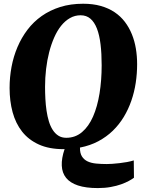

<svg xmlns="http://www.w3.org/2000/svg" viewBox="-20 -772 755 1007"><path d="M30.3 -310.5Q30.3 -366.7 40.5 -421.4Q50.8 -476.1 71.8 -525.4Q92.8 -574.7 124.3 -616.2Q155.8 -657.7 198.7 -688Q241.7 -718.3 295.9 -735.4Q350.1 -752.4 416 -752.4Q467.8 -752.4 508.8 -740.7Q549.8 -729 581.3 -707.8Q612.8 -686.5 635 -657.2Q657.2 -627.9 671.6 -592.5Q686 -557.1 692.6 -517.3Q699.2 -477.5 699.2 -435.5Q699.2 -386.2 691.9 -337.6Q684.6 -289.1 668.9 -243.9Q653.3 -198.7 629.2 -158.7Q605 -118.7 571.8 -86.4Q538.6 -54.2 495.6 -31.2Q452.6 -8.3 399.4 2Q398.9 31.2 409.9 48.6Q420.9 65.9 439.9 74.7Q459 83.5 484.9 85.9Q510.7 88.4 540.5 88.4Q551.8 88.4 569.3 87.2Q586.9 85.9 606.7 83.7Q626.5 81.5 646.2 77.9Q666 74.2 681.6 69.3L682.6 160.2Q672.9 167.5 656 176.8Q639.2 186 615.5 194.6Q591.8 203.1 561 208.7Q530.3 214.4 493.2 214.4Q430.2 214.4 388.9 200.7Q347.7 187 326.7 160.9Q305.7 134.8 304 96.7Q302.2 58.6 318.8 9.8Q317.4 9.8 316.2 10Q314.9 10.3 313.5 10.3Q237.3 10.3 183.6 -14.2Q129.9 -38.6 95.9 -81.8Q62 -125 46.1 -183.6Q30.3 -242.2 30.3 -310.5ZM327.6 -49.3Q375 -49.3 410.2 -79.1Q445.3 -108.9 468 -160.6Q490.7 -212.4 502 -281.7Q513.2 -351.1 513.2 -429.7Q513.2 -491.2 507.3 -539.8Q501.5 -588.4 488.3 -622.3Q475.1 -656.2 454.1 -674.1Q433.1 -691.9 402.8 -691.9Q372.6 -691.9 346.9 -677.2Q321.3 -662.6 300.5 -636.7Q279.8 -610.8 264.2 -575.2Q248.5 -539.6 237.8 -497.8Q227.1 -456.1 221.7 -409.9Q216.3 -363.8 216.3 -316.4Q216.3 -285.2 218 -253.2Q219.7 -221.2 224.1 -191.4Q228.5 -161.6 236.3 -135.7Q244.1 -109.9 256.6 -90.6Q269 -71.3 286.4 -60.3Q303.7 -49.3 327.6 -49.3Z"/></svg>

Font: Merriweather UltraBold
Style: Italic
Weight: 900
Italic angle: -7°
Designer: Eben Sorkin ( eben@eyebytes.com )
Foundry: Eben Sorkin ( eben@eyebytes.com )
Version: Version 1.52; ttfautohint (v1.4.1)